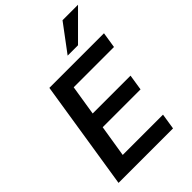

<svg xmlns="http://www.w3.org/2000/svg" viewBox="-268 -1053 1166 1166"><g transform="rotate(-45 315.0 -469.5)"><path d="M39 0 150 -705H619L603 -603H257L226 -409H551L535 -307H210L177 -102H523L507 0ZM367 -765 497 -939H630L456 -765Z"/></g></svg>

Font: Nunito Sans 12pt ExtraLight
Style: Italic
Weight: 200
Italic angle: -9°
Designer: Vernon Adams
Foundry: Vernon Adams
Version: Version 3.101;gftools[0.9.27]